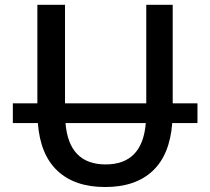

<svg xmlns="http://www.w3.org/2000/svg" viewBox="-20 -750 853 780"><path d="M32.2 -250V-330.1H131.8V-730.5H244.1V-330.1H574.2V-730.5H681.6V-330.1H782.2V-250H679.7Q669.9 -121.1 600.1 -55.7Q530.3 9.8 407.2 9.8Q284.2 9.8 213.9 -55.7Q143.6 -121.1 133.8 -250ZM246.1 -250Q259.8 -82 409.2 -82Q558.6 -82 572.3 -250Z"/></svg>

Font: GenEi M Gothic v2 Medium
Style: Regular
Weight: 500
Version: Version 2.0